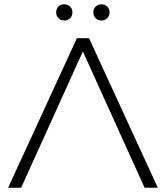

<svg xmlns="http://www.w3.org/2000/svg" viewBox="-20 -879 776 899"><path d="M79 0H18L340 -700H397L719 0H657L368 -638ZM455 -783Q439 -783 428 -793.5Q417 -804 417 -821Q417 -838 428 -848.5Q439 -859 455 -859Q471 -859 482 -848.5Q493 -838 493 -821Q493 -804 482 -793.5Q471 -783 455 -783ZM281 -783Q265 -783 254 -793.5Q243 -804 243 -821Q243 -838 254 -848.5Q265 -859 281 -859Q297 -859 308 -848.5Q319 -838 319 -821Q319 -804 308 -793.5Q297 -783 281 -783Z"/></svg>

Font: Montserrat-Alt1 Light
Style: Regular
Weight: 300
Designer: Differentunic
Foundry: Differentunic
Version: Version 7.222